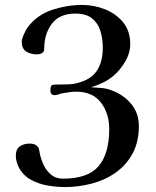

<svg xmlns="http://www.w3.org/2000/svg" viewBox="-20 -757 630 777"><path d="M542 -247Q542 -183 517 -136.5Q492 -90 449.5 -59.5Q407 -29 353 -14.5Q299 0 242 0Q210 0 174 -6Q138 -12 107 -28.5Q76 -45 58 -76Q52 -87 48 -100.5Q44 -114 44 -127Q44 -153 60 -164.5Q76 -176 101 -176Q108 -176 116 -174Q124 -172 129 -167Q138 -160 139 -147Q143 -121 154 -95Q165 -69 185 -51.5Q205 -34 235 -34Q336 -34 379 -84.5Q422 -135 422 -235Q422 -298 388.5 -342Q355 -386 288 -386Q275 -386 261.5 -384Q248 -382 235 -380Q227 -379 218.5 -375.5Q210 -372 201 -372Q184 -372 184 -391Q184 -412 192.5 -413.5Q201 -415 215 -415Q234 -415 255 -415.5Q276 -416 293 -421Q349 -435 372.5 -471.5Q396 -508 396 -564Q396 -601 386 -632.5Q376 -664 352 -683Q328 -702 285 -702Q221 -702 190 -661Q159 -620 159 -560Q159 -547 150 -542Q141 -537 129 -537Q104 -537 86 -548.5Q68 -560 68 -588Q68 -599 77 -619Q86 -639 93 -648Q132 -698 192 -717.5Q252 -737 313 -737Q360 -737 404.5 -719.5Q449 -702 478 -667Q507 -632 507 -579Q507 -542 486.5 -507.5Q466 -473 439 -450Q420 -434 396.5 -422.5Q373 -411 349 -404Q368 -403 390 -401Q412 -399 430 -392Q478 -375 510 -337.5Q542 -300 542 -247Z"/></svg>

Font: Kaisei HarunoUmi Medium
Style: Regular
Weight: 500
Designer: Font-Kai, 金井和夫
Foundry: KAZUO KANAI
Version: Version 5.003